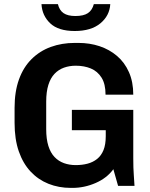

<svg xmlns="http://www.w3.org/2000/svg" viewBox="-20 -905 730 935"><path d="M325 10Q266 10 216 -10Q166 -30 129 -69.5Q92 -109 71.5 -168Q51 -227 51 -307V-380Q51 -459 72.5 -518.5Q94 -578 134 -617.5Q174 -657 227.5 -676.5Q281 -696 344 -696H362Q417 -696 465 -680Q513 -664 550 -632.5Q587 -601 608 -553.5Q629 -506 629 -444H494Q494 -496 474.5 -527Q455 -558 422.5 -571.5Q390 -585 349 -585Q318 -585 291.5 -575.5Q265 -566 245.5 -545.5Q226 -525 215.5 -491.5Q205 -458 205 -410V-276Q205 -228 215.5 -194.5Q226 -161 245.5 -140.5Q265 -120 291.5 -110.5Q318 -101 349 -101Q380 -101 406.5 -108Q433 -115 453 -131Q473 -147 484 -174Q495 -201 495 -242V-271H330V-370H629V-134Q629 -85 631.5 -53.5Q634 -22 635 0H555L532 -81Q501 -38 446 -14Q391 10 333 10ZM344 -754Q264 -754 224.5 -791.5Q185 -829 182 -885H262Q269 -855 289.5 -841Q310 -827 347 -827Q387 -827 408 -841Q429 -855 437 -885H517Q514 -829 469 -791.5Q424 -754 344 -754Z"/></svg>

Font: Chivo Medium SemiBold
Style: Regular
Weight: 600
Version: Version 2.002